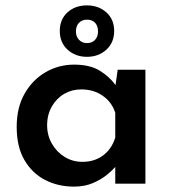

<svg xmlns="http://www.w3.org/2000/svg" viewBox="-20 -682 638 713"><path d="M255 11Q195 11 147 -14Q99 -39 70.5 -88Q42 -137 42 -211Q42 -283 71.5 -334.5Q101 -386 149.5 -414Q198 -442 255 -442Q314 -442 350.5 -419.5Q387 -397 409 -366L417 -423H520V0H408V-62Q397 -49 376 -32Q355 -15 324.5 -2Q294 11 255 11ZM286 -81Q331 -81 363 -105Q395 -129 408 -171V-263Q396 -302 362 -326Q328 -350 282 -350Q247 -350 218.5 -333.5Q190 -317 172.5 -286.5Q155 -256 155 -217Q155 -179 173 -148Q191 -117 220.5 -99Q250 -81 286 -81ZM202 -567Q202 -610 230.5 -636Q259 -662 303 -662Q346 -662 375 -636Q404 -610 404 -567Q404 -524 375 -497.5Q346 -471 303 -471Q260 -471 231 -497.5Q202 -524 202 -567ZM262 -565Q262 -546 273.5 -534Q285 -522 303 -522Q322 -522 333 -534Q344 -546 344 -565Q344 -586 333 -597.5Q322 -609 303 -609Q285 -609 273.5 -597.5Q262 -586 262 -565Z"/></svg>

Font: Synthetic SemiBold
Style: Regular
Weight: 600
Designer: Santiago Orozco
Foundry: Typemade
Version: Version 2.000; ttfautohint (v1.8.4.7-5d5b)